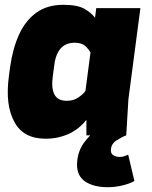

<svg xmlns="http://www.w3.org/2000/svg" viewBox="-20 -564 635 800"><path d="M357 -345Q351 -357 336 -372Q320 -386 291 -386Q215 -386 205 -284L200 -246Q193 -197 207 -170Q221 -144 258 -144Q288 -144 308 -159Q326 -171 336 -185ZM340 0V-65Q310 -26 266 -6Q221 14 170 14Q77 14 40 -56Q1 -126 17 -246L22 -284Q33 -362 59 -419Q84 -476 131 -511Q177 -544 244 -544Q303 -544 332 -527Q360 -511 376 -490L381 -530H565L515 -150L506 0Q495 4 485 9.5Q475 15 464 22Q442 37 442 63Q442 87 477 90Q491 90 500 86Q510 83 514 80L540 190Q524 200 493 208Q461 216 429 216Q371 216 336 193Q301 170 301 123Q301 72 329 32Q342 14 356 0Z"/></svg>

Font: Tanohe Sans Black
Style: Italic
Weight: 900
Designer: Village Type and Design LLC & Cristiano Sobral
Foundry: Cooper Hewitt Smithsonian Design Museum
Version: Version 1.00;January 12, 2020;FontCreator 12.0.0.2547 64-bit